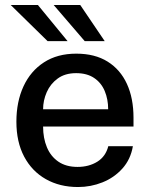

<svg xmlns="http://www.w3.org/2000/svg" viewBox="-20 -743 604 773"><path d="M153.5 -233.5Q153.5 -187 168.8 -150.2Q184 -113.5 215 -92.2Q246 -71 292 -71Q338 -71 371.8 -92Q405.5 -113 416 -154.5H515Q506 -101.5 472.8 -64.5Q439.5 -27.5 392.5 -8.8Q345.5 10 294 10Q220.5 10 164.5 -21.8Q108.5 -53.5 77.2 -112.5Q46 -171.5 46 -253Q46 -333.5 74.5 -395.2Q103 -457 157 -492Q211 -527 287 -527Q362 -527 413.2 -495Q464.5 -463 491 -405.2Q517.5 -347.5 517.5 -269V-233.5ZM153.5 -303H415.5Q415.5 -343.5 401.5 -376.8Q387.5 -410 358.8 -429.2Q330 -448.5 286.5 -448.5Q242 -448.5 212.5 -427Q183 -405.5 168.2 -372Q153.5 -338.5 153.5 -303ZM303 -723 401.5 -577.5H321L196 -723ZM132.5 -723 252 -577.5H171.5L23 -723Z"/></svg>

Font: Public Sans Medium
Style: Regular
Weight: 500
Designer: The Public Sans Project Authors: Dan O. Williams and USWDS (Libre Franklin designed by Pablo Impallari and Rodrigo Fuenz
Version: Version 1.007